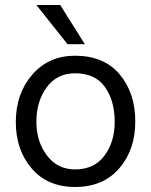

<svg xmlns="http://www.w3.org/2000/svg" viewBox="-20 -736 602 765"><path d="M519 -252Q519 -139 455 -65Q391 9 279 9Q170 9 106.5 -64.5Q43 -138 43 -250Q43 -363 108.5 -438.5Q174 -514 279 -514Q394 -514 456.5 -440Q519 -366 519 -252ZM125 -251Q125 -172 167 -116.5Q209 -61 279 -61Q355 -61 396 -115.5Q437 -170 437 -251Q437 -335 398 -389.5Q359 -444 279 -444Q207 -444 166 -388Q125 -332 125 -251ZM318 -560H249L125 -716H220Z"/></svg>

Font: Hind Siliguri
Style: Regular
Weight: 400
Designer: Jyotish Sonowal
Foundry: Indian Type Foundry
Version: Version 1.000;PS 1.0;hotconv 1.0.86;makeotf.lib2.5.63406; tt